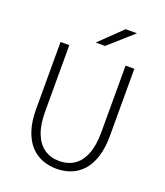

<svg xmlns="http://www.w3.org/2000/svg" viewBox="-162 -1011 974 1132"><g transform="rotate(20 325.0 -445.5)"><path d="M326 11Q278 11 235.8 -5.5Q193.5 -22 161.8 -57Q130 -92 112 -147.5Q94 -203 94 -280V-700H149V-283Q149 -200.5 170.8 -146Q192.5 -91.5 232.2 -64.5Q272 -37.5 326 -37.5Q380.5 -37.5 420 -64.5Q459.5 -91.5 480.8 -146Q502 -200.5 502 -283V-700H557V-280Q557 -203 539.2 -147.5Q521.5 -92 490 -57Q458.5 -22 416.5 -5.5Q374.5 11 326 11ZM348.5 -767.5H290L429 -902H500Z"/></g></svg>

Font: Trispace Thin ExtraLight
Style: Regular
Weight: 250
Version: Version 1.210